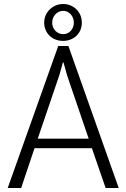

<svg xmlns="http://www.w3.org/2000/svg" viewBox="-20 -941 632 961"><path d="M201.2 -827.6Q201.2 -847.2 208.5 -864Q215.8 -880.9 228.8 -893.6Q241.7 -906.2 258.8 -913.6Q275.9 -920.9 295.9 -920.9Q315.9 -920.9 333.3 -913.6Q350.6 -906.2 363 -893.8Q375.5 -881.3 382.6 -864.3Q389.6 -847.2 389.6 -827.6Q389.6 -807.6 382.6 -791Q375.5 -774.4 362.8 -762.2Q350.1 -750 333 -743.2Q315.9 -736.3 295.9 -736.3Q275.9 -736.3 258.5 -742.9Q241.2 -749.5 228.5 -761.7Q215.8 -773.9 208.5 -790.8Q201.2 -807.6 201.2 -827.6ZM241.2 -827.6Q241.2 -815.9 245.4 -805.4Q249.5 -794.9 256.8 -787.1Q264.2 -779.3 274.4 -774.7Q284.7 -770 296.4 -770Q307.6 -770 317.4 -774.4Q327.1 -778.8 334.2 -786.6Q341.3 -794.4 345.5 -804.9Q349.6 -815.4 349.6 -827.6Q349.6 -839.8 345.5 -850.6Q341.3 -861.3 334.2 -869.4Q327.1 -877.4 317.4 -882.1Q307.6 -886.7 296.4 -886.7Q284.7 -886.7 274.7 -882.1Q264.6 -877.4 257.1 -869.4Q249.5 -861.3 245.4 -850.6Q241.2 -839.8 241.2 -827.6ZM439.9 -199.2H152.8L85.9 0H18.6L271.5 -710.9H322.3L574.2 0H508.8ZM168.9 -247.1H423.8L315.9 -563.5L297.9 -628.4H294.9L276.9 -564.5Z"/></svg>

Font: Ufes Sans Light
Style: Regular
Weight: 200
Designer: Ricardo Esteves & Thais Bronze
Foundry: ProDesignUfes - Ricardo Esteves, Thais Bronze (This is a derivative work, based on Roboto family, by Christian Robertson
Version: Version 2.0